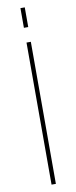

<svg xmlns="http://www.w3.org/2000/svg" viewBox="-100 -929 381 961"><g transform="rotate(-10 91.0 -448.5)"><path d="M80 0H102V-722H80ZM80 -797H102V-897H80Z"/></g></svg>

Font: Perun Thin
Style: Regular
Weight: 100
Foundry: Copyright (c) Stefan Peev, Context Ltd, 2016
Version: Version 1.089